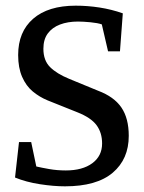

<svg xmlns="http://www.w3.org/2000/svg" viewBox="-20 -647 506 677"><path d="M209 10Q169 10 120.5 2.5Q72 -5 33 -21L47 -146H90L108 -60Q125 -56 153 -51Q181 -46 212 -46Q271 -46 305.5 -71.5Q340 -97 340 -141Q340 -179 320.5 -205.5Q301 -232 253 -251L148 -293Q119 -305 95.5 -324.5Q72 -344 58 -376Q44 -408 44 -453Q44 -535 97 -581Q150 -627 247 -627Q289 -627 331 -620.5Q373 -614 413 -600L403 -466H361L339 -561Q325 -566 299 -568.5Q273 -571 255 -571Q219 -571 191.5 -560.5Q164 -550 148.5 -529Q133 -508 133 -475Q133 -434 156.5 -410.5Q180 -387 224 -369L326 -327Q382 -306 408 -268Q434 -230 434 -168Q434 -86 377.5 -38Q321 10 209 10Z"/></svg>

Font: Manuale Medium
Style: Regular
Weight: 500
Designer: Eduardo Tunni / Pablo Cosgaya
Foundry: Eduardo Tunni / Pablo Cosgaya
Version: Version 1.002